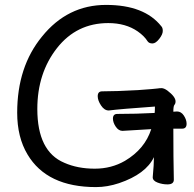

<svg xmlns="http://www.w3.org/2000/svg" viewBox="-20 -739 792 782"><path d="M371 23Q171 23 92 -110Q50 -180 50 -280Q50 -467 151 -590Q255 -719 412 -719Q568 -719 637 -632Q643 -626 643 -613Q643 -599 628.5 -580.5Q614 -562 601 -562Q587 -562 581 -571Q568 -592 541 -611Q492 -645 421 -645Q292 -645 212 -543Q132 -441 132 -295Q132 -122 242 -76Q296 -52 366 -52Q434 -52 489 -84Q570 -132 596 -213L479 -206Q463 -206 451.5 -223Q440 -240 440 -256Q440 -275 458 -275Q536 -275 610 -279Q611 -289 611 -305Q470 -295 423 -289Q405 -289 391.5 -309.5Q378 -330 378 -347Q378 -367 396 -367Q454 -367 542 -372Q611 -377 620.5 -378.5Q630 -380 638 -380Q648 -380 662 -370Q695 -345 695 -326Q695 -317 690.5 -312Q686 -307 686 -284L701 -285Q718 -285 729 -268Q740 -251 740 -235Q740 -215 722 -215H686Q686 -92 688 -7Q688 12 662 12Q641 12 621.5 4.5Q602 -3 602 -17Q607 -70 607 -99Q574 -30 465 7Q417 23 371 23Z"/></svg>

Font: LXGW WenKai Lite Medium
Style: Regular
Weight: 500
Designer: LXGW / Fontworks Inc.
Foundry: LXGW / Fontworks Inc.
Version: Version 1.511; March 25, 2025